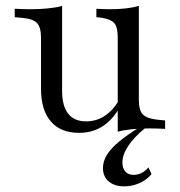

<svg xmlns="http://www.w3.org/2000/svg" viewBox="-20 -443 618 660"><path d="M193.5 -412.9V-206.5H121V-313.7Q121 -349.2 107.3 -363.7Q93.5 -378.2 57.3 -381.5L30.6 -383.9V-412.9Q46 -412.1 58.5 -411.7Q71 -411.3 83.9 -411.3Q116.9 -411.3 144.8 -414.1Q172.6 -416.9 193.5 -422.6ZM193.5 -206.5V-130.6Q193.5 -78.2 214.5 -52Q235.5 -25.8 275.8 -25.8Q318.5 -25.8 351.6 -53.2Q384.7 -80.6 407.3 -135.5L411.3 -117.7Q387.1 -52.4 347.2 -19.4Q307.3 13.7 251.6 13.7Q188.7 13.7 154.8 -25.4Q121 -64.5 121 -137.9V-206.5ZM384.7 0V-206.5H457.3V-99.2Q457.3 -63.7 471 -49.6Q484.7 -35.5 521 -31.5L547.6 -29V0Q533.1 -0.8 520.6 -1.2Q508.1 -1.6 494.4 -1.6Q461.3 -1.6 433.5 1.2Q405.6 4 384.7 9.7ZM457.3 -412.9V-206.5H384.7V-314.5Q384.7 -350 372.6 -363.7Q360.5 -377.4 327.4 -382.3L311.3 -383.9V-412.9Q325.8 -412.1 336.3 -411.7Q346.8 -411.3 357.3 -411.3Q387.1 -411.3 412.1 -414.1Q437.1 -416.9 457.3 -422.6ZM407.3 197.6Q373.4 197.6 353.6 180.6Q333.9 163.7 333.9 134.7Q333.9 112.1 347.2 89.9Q360.5 67.7 389.1 44Q417.7 20.2 462.1 -7.3H481.5Q481.5 -4.8 480.2 -4Q479 -3.2 476.6 -0.8Q440.3 29 420.6 58.9Q400.8 88.7 400.8 115.3Q400.8 135.5 410.9 146.8Q421 158.1 439.5 158.1Q468.5 158.1 490.3 132.3L500.8 155.6Q483.9 175.8 458.9 186.7Q433.9 197.6 407.3 197.6Z"/></svg>

Font: Playfair 5pt SemiExpanded Light Light
Style: Regular
Weight: 300
Version: Version 2.203